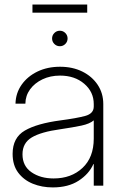

<svg xmlns="http://www.w3.org/2000/svg" viewBox="-20 -818 540 846"><path d="M212.4 7.8Q165 7.8 125 -8.3Q85 -24.4 60.3 -57.1Q35.6 -89.8 35.6 -140.1Q35.6 -211.4 89.4 -242.7Q143.1 -273.9 246.6 -287.6Q317.4 -296.9 355.2 -307.1Q393.1 -317.4 393.1 -348.6V-359.4Q393.1 -413.1 351.1 -449Q309.1 -484.9 244.6 -484.9Q201.7 -484.9 167.2 -468.5Q132.8 -452.1 112.5 -424.3Q92.3 -396.5 91.8 -361.3H48.3Q49.3 -407.7 75.2 -444.6Q101.1 -481.4 145 -502.7Q189 -523.9 244.6 -523.9Q299.8 -523.9 342.8 -502.7Q385.7 -481.4 410.4 -444.3Q435.1 -407.2 435.1 -359.4V0H393.1V-95.2H391.6Q372.1 -51.3 326.4 -21.7Q280.8 7.8 212.4 7.8ZM216.3 -31.7Q293.9 -31.7 343.5 -78.1Q393.1 -124.5 393.1 -207.5V-287.6Q375.5 -272.5 338.9 -264.6Q302.2 -256.8 245.6 -248.5Q160.6 -236.8 119.9 -212.4Q79.1 -188 79.1 -138.2Q79.1 -86.4 118.7 -59.1Q158.2 -31.7 216.3 -31.7ZM364.3 -797.9V-762.2H123V-797.9ZM243.7 -614.3Q229.5 -614.3 219.5 -624.3Q209.5 -634.3 209.5 -648.4Q209.5 -662.6 219.5 -672.6Q229.5 -682.6 243.7 -682.6Q257.8 -682.6 267.8 -672.6Q277.8 -662.6 277.8 -648.4Q277.8 -634.3 267.8 -624.3Q257.8 -614.3 243.7 -614.3Z"/></svg>

Font: Inter Display ExtraLight
Style: Regular
Weight: 200
Designer: Rasmus Andersson
Foundry: rsms
Version: Version 4.000;git-a52131595